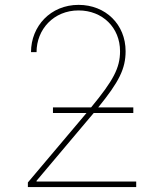

<svg xmlns="http://www.w3.org/2000/svg" viewBox="-20 -757 661 777"><path d="M92.8 0H531.2V-22.5H127.9V-25.4L342.8 -280.3L359.4 -299.8H519.5V-322.3H377.4C461.4 -425.3 488.3 -478.5 488.3 -549.8C488.3 -657.7 407.7 -737.3 297.9 -737.3C184.6 -737.3 105.5 -650.9 105.5 -545.9H127.9C127.9 -638.2 197.3 -714.8 297.9 -714.8C395 -714.8 465.8 -645 465.8 -549.8C465.8 -482.4 439 -431.6 348.6 -322.3H194.3V-299.8H330.1L325.2 -293.9L92.8 -18.6Z"/></svg>

Font: Raveo Thin
Style: Regular
Weight: 100
Designer: Jakub Foglar, Rasmus Andersson (Inter)
Foundry: Jakubfoglar.com
Version: Version 1.100;Glyphs 3.2.3 (3260)